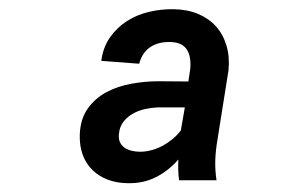

<svg xmlns="http://www.w3.org/2000/svg" viewBox="-20 -741 627 423"><path d="M374.5 -343.8Q371.6 -366.7 373 -389.6Q351.1 -364.7 323.7 -350.8Q296.4 -336.9 262.7 -337.4Q238.3 -337.4 218 -345Q197.8 -352.5 183.6 -366.5Q169.4 -380.4 162.1 -400.4Q154.8 -420.4 155.8 -445.3Q157.2 -479.5 173.6 -502.2Q189.9 -524.9 214.8 -538.1Q239.7 -551.3 269.8 -556.6Q299.8 -562 328.6 -562L395 -561.5L398.9 -587.4Q400.4 -599.6 398.9 -610.6Q397.5 -621.6 392.8 -629.9Q388.2 -638.2 379.2 -643.1Q370.1 -647.9 356.4 -648.4Q330.1 -649.4 311.8 -637.7Q293.5 -626 286.6 -600.6L203.1 -606.9Q207 -636.7 222.2 -658.4Q237.3 -680.2 259.3 -694.3Q281.2 -708.5 308.1 -714.8Q335 -721.2 362.8 -720.7Q393.1 -720.2 416.7 -710.2Q440.4 -700.2 456.1 -682.6Q471.7 -665 479 -640.4Q486.3 -615.7 483.4 -585.9L459 -432.6Q455.1 -410.2 454.3 -388.4Q453.6 -366.7 457 -343.8ZM288.6 -406.7Q301.3 -406.7 314 -410.2Q326.7 -413.6 338.4 -419.9Q350.1 -426.3 360.4 -434.8Q370.6 -443.4 378.4 -453.6L387.2 -504.4H327.1Q314 -503.9 299.6 -500.7Q285.2 -497.6 272.9 -490.7Q260.7 -483.9 252.2 -473.1Q243.7 -462.4 242.2 -447.3Q240.7 -436 244.1 -428.2Q247.6 -420.4 254.2 -415.8Q260.7 -411.1 269.8 -408.9Q278.8 -406.7 288.6 -406.7Z"/></svg>

Font: TypoPRO Roboto Mono
Style: Bold Italic
Weight: 700
Designer: Google
Version: Version 2.000986; 2015; ttfautohint (v1.3)